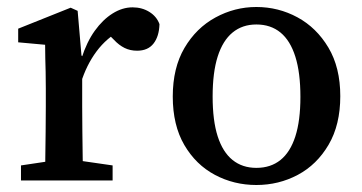

<svg xmlns="http://www.w3.org/2000/svg" viewBox="-20 -516 1035 549"><path d="M40 0V-43L147 -59H191L302 -43V0ZM109 0Q109 -25 109.5 -62.5Q110 -100 110.5 -140Q111 -180 111 -212V-263Q111 -290 110.5 -310.5Q110 -331 109.5 -349Q109 -367 109 -388L32 -395V-434L182 -494L202 -485L213 -357L215 -356V-212Q215 -180 215.5 -140Q216 -100 216.5 -62.5Q217 -25 218 0ZM211 -278 194 -349H213Q228 -396 251 -428Q274 -460 302 -477.5Q330 -495 359 -495Q386 -495 407 -482Q428 -469 436 -447Q435 -412 419 -391.5Q403 -371 372 -371Q352 -371 336 -379Q320 -387 306 -402L280 -428L328 -431Q285 -408 256 -369Q227 -330 211 -278Z M713 13Q649 13 594.5 -16Q540 -45 507 -101.5Q474 -158 474 -240Q474 -322 507.5 -379Q541 -436 596 -466Q651 -496 713 -496Q776 -496 830.5 -466.5Q885 -437 919 -380Q953 -323 953 -241Q953 -159 919.5 -102Q886 -45 831.5 -16Q777 13 713 13ZM713 -36Q754 -36 782 -58.5Q810 -81 824.5 -126Q839 -171 839 -239Q839 -308 824.5 -354Q810 -400 782 -423Q754 -446 713 -446Q673 -446 645 -423Q617 -400 602.5 -354.5Q588 -309 588 -240Q588 -171 602.5 -126Q617 -81 645 -58.5Q673 -36 713 -36Z"/></svg>

Font: Source Serif 4 18pt Medium
Style: Regular
Weight: 500
Designer: Frank Grießhammer
Foundry: Adobe Systems Incorporated
Version: Version 4.004;hotconv 1.0.116;makeotfexe 2.5.65601